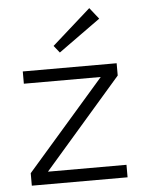

<svg xmlns="http://www.w3.org/2000/svg" viewBox="-52 -768 611 811"><g transform="rotate(-5 253.0 -363.0)"><path d="M217 -550 193 -580 357 -726 395 -678ZM456 -53V0H50V-53L380 -432H54V-484H452V-432L123 -53Z"/></g></svg>

Font: Exo 2.0 Light
Style: Regular
Weight: 300
Designer: Natanael Gama
Version: Version 1.001;PS 001.001;hotconv 1.0.70;makeotf.lib2.5.58329